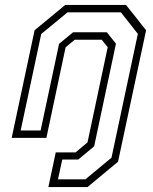

<svg xmlns="http://www.w3.org/2000/svg" viewBox="-20 -560 620 780"><path d="M176.5 200 206.5 59H287L335.5 18.5L417.5 -368L393.5 -398.5H283.5L246.5 -368L168.5 0H27.5L120.5 -437L245 -540H492L573.5 -437L459.5 97L335.5 200ZM215.5 168.5H327L433 80.5L540 -422.5L471 -510H254.5L147.5 -422L64 -30H145L220 -382L277 -429H414L451 -382.5L362.5 34.5L298 88H233Z"/></svg>

Font: Tourney Expanded Light
Style: Italic
Weight: 300
Width: 7
Italic angle: -12°
Designer: Tyler Finck
Foundry: Etcetera Type Co
Version: Version 1.010; ttfautohint (v1.8.3)